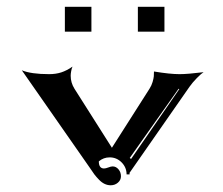

<svg xmlns="http://www.w3.org/2000/svg" viewBox="-20 -687 655 565"><path d="M44.2 -480.2Q71.3 -468.8 124.8 -468.8Q144.3 -468.8 160.3 -474Q176.3 -479.2 193.4 -491Q190.9 -485.8 189.5 -477.8Q188 -469.7 188 -464.1Q188 -443.6 199.2 -425.8L309.3 -252.2L419.9 -425.8Q426 -435.3 429.1 -445.9Q432.1 -456.5 432.6 -462.3Q433.1 -468 433.1 -476.6Q480.2 -468.8 508.3 -468.8Q532 -468.8 579.1 -474.6Q572.8 -470.9 559.4 -457.4Q546.1 -443.8 537.6 -431.6L361.3 -178.5V-173.8H352.5Q352.5 -194.3 337.9 -209.1Q323.2 -223.9 302.7 -223.9Q284.7 -223.9 270.8 -212.2Q270.8 -191.4 285.9 -191.2Q291 -191.2 298.7 -194.2Q306.4 -197.3 311.5 -197.3Q321.5 -197.3 328.7 -188.7Q335.9 -180.2 335.9 -168.2Q335.9 -157.2 327 -149.5Q318.1 -141.8 305.7 -141.8Q296.4 -141.8 287.8 -145.9Q279.3 -149.9 271.4 -158.1Q263.4 -166.3 257.4 -174.2Q251.5 -182.1 243.7 -194.1ZM361.8 -222.2 365.7 -219.2 507.6 -424.8 505.6 -425.8ZM170.9 -593.8V-667H249V-593.8ZM385.7 -593.8V-667H463.9V-593.8Z"/></svg>

Font: AgreloyInT3
Style: Medium
Weight: 400
Designer: gluk
Foundry: gluk
Version: Version 0.27